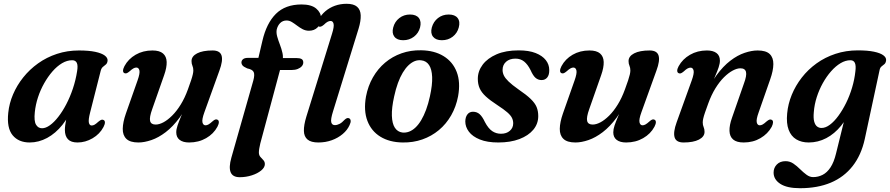

<svg xmlns="http://www.w3.org/2000/svg" viewBox="-20 -739 4691 1012"><path d="M455 -146Q445 -107 448.5 -92.2Q452 -77.5 463 -77.5Q471 -77.5 478.8 -82Q486.5 -86.5 498.5 -97.5Q508 -105.5 514 -107.5Q520 -109.5 526 -106.5Q533 -103 533 -93.5Q533 -84 525.5 -69.5Q506 -32.5 468 -10.2Q430 12 388.5 12Q354 12 338 -5.2Q322 -22.5 322 -54Q322 -65.5 323.8 -79.2Q325.5 -93 329.2 -111.5Q333 -130 340 -155Q347 -180 357.5 -214.5L368 -190Q345.5 -126.5 309.2 -81.2Q273 -36 228.5 -12Q184 12 136.5 12Q78 12 46.5 -26.2Q15 -64.5 23.5 -144.5Q28.5 -194 48.8 -241.5Q69 -289 102.5 -331Q136 -373 180.8 -405Q225.5 -437 280 -455Q334.5 -473 396 -473Q448 -473 482 -465.8Q516 -458.5 532.2 -446.2Q548.5 -434 547 -418.5Q545.5 -405.5 538 -399.2Q530.5 -393 522.5 -386.5Q514.5 -380 511 -366.5ZM163.5 -148Q158.5 -101 169.8 -82Q181 -63 201.5 -63Q221 -63 243 -78.8Q265 -94.5 287.2 -123Q309.5 -151.5 329.2 -189.2Q349 -227 364 -271.5Q379 -316 386.5 -364Q391.5 -394 384.8 -407.8Q378 -421.5 360.5 -421.5Q333.5 -421.5 307 -405.8Q280.5 -390 256.5 -362.5Q232.5 -335 212.8 -300Q193 -265 180.2 -226Q167.5 -187 163.5 -148Z M1126.5 -108Q1133.5 -104.5 1133.5 -95Q1133.5 -85.5 1126 -71Q1106 -33.5 1066.5 -10.8Q1027 12 977 12Q944.5 12 926.8 -1.8Q909 -15.5 909 -41.5Q909 -57.5 915.8 -77.5Q922.5 -97.5 933.2 -123Q944 -148.5 957.2 -180.8Q970.5 -213 983.5 -254L990.5 -238.5Q962.5 -167.5 927 -119.5Q891.5 -71.5 853.5 -42.5Q815.5 -13.5 778.2 -0.8Q741 12 709.5 12Q666 12 646.2 -7Q626.5 -26 627 -60.2Q627.5 -94.5 643.5 -140.5L705 -315Q718.5 -353 714.8 -368Q711 -383 698.5 -383Q691.5 -383 683.2 -378.5Q675 -374 663 -363Q653.5 -355 647.5 -353Q641.5 -351 635.5 -353.5Q628.5 -357 628.5 -366.5Q628.5 -376 636 -390.5Q656 -428 694.8 -450.5Q733.5 -473 783.5 -473Q821 -473 839.2 -457.2Q857.5 -441.5 858.5 -412.5Q859.5 -383.5 845 -342.5L782.5 -164.5Q766.5 -120 771.2 -101.2Q776 -82.5 800.5 -82.5Q819 -82.5 841.2 -94.2Q863.5 -106 887.2 -129.5Q911 -153 932.5 -187.8Q954 -222.5 970.5 -268Q981 -296.5 987.2 -315.5Q993.5 -334.5 996.2 -346.8Q999 -359 999 -367.5Q999 -382 994.2 -392.5Q989.5 -403 989.5 -417Q989.5 -442.5 1019 -457.8Q1048.5 -473 1100.5 -473Q1139.5 -473 1147.8 -446.2Q1156 -419.5 1136.5 -367L1057 -146.5Q1043.5 -109 1047.2 -93.8Q1051 -78.5 1063.5 -78.5Q1070.5 -78.5 1078.8 -83Q1087 -87.5 1099 -98.5Q1108.5 -107 1114.5 -109Q1120.5 -111 1126.5 -108Z M1401 -370 1424.5 -433H1542.5Q1560 -433 1569.2 -428Q1578.5 -423 1578.5 -409.5Q1578.5 -399 1570.8 -390Q1563 -381 1549.2 -375.5Q1535.5 -370 1517 -370ZM1252.5 -409Q1252.5 -420 1261 -427Q1269.5 -434 1287 -434H1342L1363 -523.5Q1384.5 -616.5 1434.2 -666Q1484 -715.5 1569.5 -715.5Q1621 -715.5 1646.5 -694Q1672 -672.5 1672 -644Q1672 -613.5 1654.5 -595.2Q1637 -577 1608.5 -577Q1590.5 -577 1575 -585.2Q1559.5 -593.5 1545.8 -604Q1532 -614.5 1518.5 -622.8Q1505 -631 1490.5 -631Q1470.5 -631 1457 -617.8Q1443.5 -604.5 1438.5 -583Q1435.5 -566 1441.2 -545.8Q1447 -525.5 1455.5 -503.5Q1464 -481.5 1469 -459Q1474 -436.5 1468 -415L1352 17Q1348.5 32 1346.5 43.8Q1344.5 55.5 1344.5 64.5Q1344.5 79 1352.5 88Q1360.5 97 1368.2 105.2Q1376 113.5 1376 126Q1376 143.5 1356.8 159.5Q1337.5 175.5 1307.2 185.2Q1277 195 1243.5 195Q1206.5 195 1195.8 169Q1185 143 1199.5 92L1315 -314Q1323.5 -345 1317.2 -359Q1311 -373 1283 -378.5Q1264 -387 1258.2 -394.2Q1252.5 -401.5 1252.5 -409Z M1870 -588 1735.5 -152.5Q1722 -109.5 1726 -94.5Q1730 -79.5 1745 -79.5Q1757 -79.5 1770 -86.2Q1783 -93 1795.5 -107Q1803.5 -114.5 1809 -116.2Q1814.5 -118 1820 -115.5Q1827 -112.5 1828.2 -103.2Q1829.5 -94 1822.5 -79.5Q1811 -53.5 1786.5 -32.8Q1762 -12 1729 0Q1696 12 1658 12Q1619.5 12 1601 -3.5Q1582.5 -19 1581.8 -49Q1581 -79 1594.5 -123.5L1730 -561Q1742 -599 1738.2 -613.8Q1734.5 -628.5 1722.5 -628.5Q1715 -628.5 1706.8 -624.2Q1698.5 -620 1687 -608.5Q1677.5 -600.5 1671.2 -598.8Q1665 -597 1659.5 -599.5Q1652.5 -603 1652.2 -612.5Q1652 -622 1659.5 -636Q1673 -661 1695 -679.8Q1717 -698.5 1745.5 -708.8Q1774 -719 1807 -719Q1844 -719 1862 -703.5Q1880 -688 1881.2 -658.5Q1882.5 -629 1870 -588Z M2199.5 -474Q2269.5 -473 2318 -443.2Q2366.5 -413.5 2387.2 -359.8Q2408 -306 2394.5 -231.5Q2384 -176.5 2358 -131Q2332 -85.5 2293.2 -53.2Q2254.5 -21 2206 -4Q2157.5 13 2102 12Q2033 11 1985 -18.5Q1937 -48 1916.5 -102Q1896 -156 1909 -230Q1919.5 -285.5 1945.5 -331Q1971.5 -376.5 2009.8 -408.8Q2048 -441 2096.2 -458Q2144.5 -475 2199.5 -474ZM2100.5 -40.5Q2118.5 -38.5 2136 -45Q2153.5 -51.5 2169.8 -66.8Q2186 -82 2200 -105.5Q2214 -129 2225.8 -160.5Q2237.5 -192 2246 -231Q2259.5 -292 2257.8 -333.2Q2256 -374.5 2241.5 -396.2Q2227 -418 2201 -421Q2183 -423.5 2166 -416.8Q2149 -410 2133 -394.8Q2117 -379.5 2103 -356.2Q2089 -333 2077.5 -301.5Q2066 -270 2057.5 -230.5Q2044 -170 2045.5 -128.8Q2047 -87.5 2061.2 -65.8Q2075.5 -44 2100.5 -40.5ZM2105 -527Q2073 -527 2058.8 -545.5Q2044.5 -564 2052.5 -594Q2060.5 -625 2084.8 -643.8Q2109 -662.5 2141 -662.5Q2174 -662.5 2188 -643.8Q2202 -625 2194 -594Q2186 -564 2161.8 -545.5Q2137.5 -527 2105 -527ZM2309 -527Q2277 -527 2262.5 -545.5Q2248 -564 2256 -594Q2264.5 -625 2288.5 -643.8Q2312.5 -662.5 2345 -662.5Q2378 -662.5 2392.2 -643.8Q2406.5 -625 2398 -594Q2390 -564 2366 -545.5Q2342 -527 2309 -527Z M2620.5 -34Q2649.5 -34 2667.2 -49.5Q2685 -65 2685 -89Q2685 -104 2678.5 -117.5Q2672 -131 2654 -146.8Q2636 -162.5 2601.5 -185Q2563 -210 2540.5 -230.8Q2518 -251.5 2508.2 -273.5Q2498.5 -295.5 2498.5 -323.5Q2498.5 -364 2524 -398Q2549.5 -432 2597.5 -452.8Q2645.5 -473.5 2714 -473.5Q2767.5 -473.5 2803 -459.5Q2838.5 -445.5 2856.8 -422.2Q2875 -399 2875 -370Q2875.5 -344.5 2864.5 -330.8Q2853.5 -317 2834.5 -317Q2816.5 -317 2803 -328.5Q2789.5 -340 2776.5 -369.5Q2761.5 -399.5 2742.5 -414.8Q2723.5 -430 2697 -430Q2666 -430 2647.5 -413.5Q2629 -397 2629 -370.5Q2629 -355.5 2635.8 -341.2Q2642.5 -327 2660.5 -309.5Q2678.5 -292 2712.5 -268Q2754.5 -239.5 2777.2 -217.5Q2800 -195.5 2808.5 -174.5Q2817 -153.5 2817 -127Q2817 -86.5 2791 -55.2Q2765 -24 2717.8 -6Q2670.5 12 2606.5 12Q2548 12 2509.2 -3.8Q2470.5 -19.5 2451.5 -44.8Q2432.5 -70 2432.5 -99Q2433 -122.5 2443.8 -136.2Q2454.5 -150 2473 -150Q2494 -150 2508.5 -136.8Q2523 -123.5 2536 -95.5Q2554 -61.5 2574.5 -47.8Q2595 -34 2620.5 -34Z M3430 -108Q3437 -104.5 3437 -95Q3437 -85.5 3429.5 -71Q3409.5 -33.5 3370 -10.8Q3330.5 12 3280.5 12Q3248 12 3230.2 -1.8Q3212.5 -15.5 3212.5 -41.5Q3212.5 -57.5 3219.2 -77.5Q3226 -97.5 3236.8 -123Q3247.5 -148.5 3260.8 -180.8Q3274 -213 3287 -254L3294 -238.5Q3266 -167.5 3230.5 -119.5Q3195 -71.5 3157 -42.5Q3119 -13.5 3081.8 -0.8Q3044.5 12 3013 12Q2969.5 12 2949.8 -7Q2930 -26 2930.5 -60.2Q2931 -94.5 2947 -140.5L3008.5 -315Q3022 -353 3018.2 -368Q3014.5 -383 3002 -383Q2995 -383 2986.8 -378.5Q2978.5 -374 2966.5 -363Q2957 -355 2951 -353Q2945 -351 2939 -353.5Q2932 -357 2932 -366.5Q2932 -376 2939.5 -390.5Q2959.5 -428 2998.2 -450.5Q3037 -473 3087 -473Q3124.5 -473 3142.8 -457.2Q3161 -441.5 3162 -412.5Q3163 -383.5 3148.5 -342.5L3086 -164.5Q3070 -120 3074.8 -101.2Q3079.5 -82.5 3104 -82.5Q3122.5 -82.5 3144.8 -94.2Q3167 -106 3190.8 -129.5Q3214.5 -153 3236 -187.8Q3257.5 -222.5 3274 -268Q3284.5 -296.5 3290.8 -315.5Q3297 -334.5 3299.8 -346.8Q3302.5 -359 3302.5 -367.5Q3302.5 -382 3297.8 -392.5Q3293 -403 3293 -417Q3293 -442.5 3322.5 -457.8Q3352 -473 3404 -473Q3443 -473 3451.2 -446.2Q3459.5 -419.5 3440 -367L3360.5 -146.5Q3347 -109 3350.8 -93.8Q3354.5 -78.5 3367 -78.5Q3374 -78.5 3382.2 -83Q3390.5 -87.5 3402.5 -98.5Q3412 -107 3418 -109Q3424 -111 3430 -108Z M3556.5 -353.5Q3549.5 -357 3549.5 -366.5Q3549.5 -376 3557 -390Q3577.5 -427.5 3616.8 -450.2Q3656 -473 3706 -473Q3738.5 -473 3756.5 -459.5Q3774.5 -446 3774.5 -419.5Q3774.5 -404 3767.8 -384Q3761 -364 3750 -338.5Q3739 -313 3725.8 -280.5Q3712.5 -248 3699.5 -207.5L3692.5 -222.5Q3721 -293.5 3756.2 -341.8Q3791.5 -390 3829.5 -419Q3867.5 -448 3904.8 -460.5Q3942 -473 3973.5 -473Q4017.5 -473 4037 -454.2Q4056.5 -435.5 4056.2 -401.2Q4056 -367 4039.5 -320.5L3978.5 -146Q3965 -108.5 3968.8 -93.5Q3972.5 -78.5 3984.5 -78.5Q3992 -78.5 4000 -83Q4008 -87.5 4020 -98.5Q4029.5 -106.5 4035.5 -108.5Q4041.5 -110.5 4047.5 -107.5Q4054.5 -104 4054.5 -94.5Q4054.5 -85 4047.5 -70.5Q4027 -33.5 3988.2 -10.8Q3949.5 12 3900 12Q3862.5 12 3844.2 -3.8Q3826 -19.5 3825 -49Q3824 -78.5 3838.5 -119L3900.5 -297Q3917 -341 3912 -360Q3907 -379 3882.5 -379Q3864.5 -379 3842 -367Q3819.5 -355 3796 -331.8Q3772.5 -308.5 3751 -273.8Q3729.5 -239 3713 -193.5Q3702.5 -165 3696 -146Q3689.5 -127 3686.8 -114.8Q3684 -102.5 3684 -94Q3684 -79.5 3688.8 -69Q3693.5 -58.5 3693.5 -44Q3693.5 -18.5 3664 -3.2Q3634.5 12 3583 12Q3544 12 3535.8 -15Q3527.5 -42 3546.5 -94.5L3626 -315Q3639.5 -352.5 3635.8 -367.5Q3632 -382.5 3620 -382.5Q3612.5 -382.5 3604.2 -378.2Q3596 -374 3584 -362.5Q3574.5 -354.5 3568.5 -352.5Q3562.5 -350.5 3556.5 -353.5Z M4538 -6Q4519.5 78.5 4474 136.5Q4428.5 194.5 4358.8 223.8Q4289 253 4197 253Q4128 253 4092.8 230Q4057.5 207 4057.5 170.5Q4057.5 145.5 4074.5 128Q4091.5 110.5 4120.5 110.5Q4143 110.5 4161.8 123.2Q4180.5 136 4197.2 152.8Q4214 169.5 4231 182Q4248 194.5 4266 194.5Q4292.5 194.5 4316 182.5Q4339.5 170.5 4357.5 143.2Q4375.5 116 4386.5 70.5L4451 -191L4470 -179Q4448.5 -119.5 4413.5 -76.5Q4378.5 -33.5 4335 -10.8Q4291.5 12 4242.5 12Q4204.5 12 4177 -4.5Q4149.5 -21 4136.8 -55Q4124 -89 4129 -141Q4133.5 -191 4153.2 -239.2Q4173 -287.5 4206 -330Q4239 -372.5 4283.8 -404.8Q4328.5 -437 4383.5 -455.2Q4438.5 -473.5 4501.5 -473.5Q4553 -473.5 4586.5 -466.5Q4620 -459.5 4636 -447.5Q4652 -435.5 4650.5 -421Q4649 -407.5 4641.8 -401.2Q4634.5 -395 4626.5 -388.8Q4618.5 -382.5 4616 -369ZM4269.5 -148.5Q4266.5 -116.5 4271.5 -98.2Q4276.5 -80 4286.8 -72.2Q4297 -64.5 4310 -64.5Q4331.5 -64.5 4354.2 -81.5Q4377 -98.5 4399 -128.5Q4421 -158.5 4439.8 -196.5Q4458.5 -234.5 4471.2 -277.2Q4484 -320 4488.5 -362.5Q4492.5 -393 4486 -407.2Q4479.5 -421.5 4462.5 -421.5Q4436.5 -421.5 4410.5 -406Q4384.5 -390.5 4360.5 -363.2Q4336.5 -336 4317 -301Q4297.5 -266 4285 -227Q4272.5 -188 4269.5 -148.5Z"/></svg>

Font: Fraunces SemiBold
Style: Italic
Weight: 600
Italic angle: -16°
Version: Version 1.000;[b76b70a41]